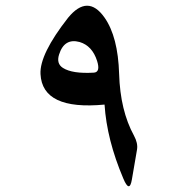

<svg xmlns="http://www.w3.org/2000/svg" viewBox="-20 -562 626 676"><path d="M219.7 -499.5Q289.1 -584 348.1 -500Q395.5 -432.6 399.4 -301.8Q403.3 -172.9 451.7 -84.5Q466.3 -57.6 462.4 -35.2L444.3 70.3Q436 119.1 414.1 66.4Q356 -70.3 348.1 -193.8Q128.9 -172.9 122.6 -301.3Q119.1 -371.1 219.7 -499.5ZM321.8 -347.7Q304.7 -400.9 260.3 -414.1Q206.5 -428.7 188 -370.1Q177.7 -337.9 201.7 -322.8Q234.9 -301.8 310.1 -306.2Q334.5 -307.6 321.8 -347.7Z"/></svg>

Font: Amiri Quran Colored
Style: Regular
Weight: 400
Designer: Khaled Hosny
Version: Version 000.111